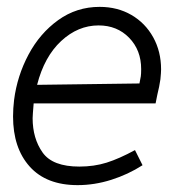

<svg xmlns="http://www.w3.org/2000/svg" viewBox="-20 -528 540 559"><path d="M75 -184Q75 -125 104 -84Q133 -43 211 -43Q254 -43 290.5 -54.5Q327 -66 373 -91L395 -47Q353 -20 304 -4.5Q255 11 206 11Q115 11 66.5 -43Q18 -97 18 -189Q18 -212 21 -237Q30 -307 63 -369Q96 -431 149.5 -469.5Q203 -508 270 -508Q322 -508 362.5 -484.5Q403 -461 426 -419.5Q449 -378 449 -326Q449 -317 447 -297Q444 -276 438 -252Q437 -246 433 -227H78Q75 -191 75 -184ZM386 -285 390 -306Q391 -313 391 -327Q391 -382 356 -418Q321 -454 267 -454Q207 -454 158 -408.5Q109 -363 88 -281Z"/></svg>

Font: Bellota Text
Style: Italic
Weight: 400
Italic angle: -7.5°
Designer: Kemie Guaida
Foundry: Kemie Guaida
Version: Version 4.001